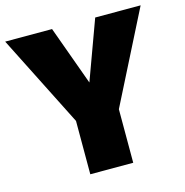

<svg xmlns="http://www.w3.org/2000/svg" viewBox="-118 -793 857 890"><g transform="rotate(-15 310.0 -348.0)"><path d="M413 -257V0H207V-256L-15 -696H210L313 -412L417 -696H635Z"/></g></svg>

Font: FiraGO Heavy
Style: Regular
Weight: 900
Designer: bBox Type
Foundry: bBox Type GmbH
Version: Version 1.001